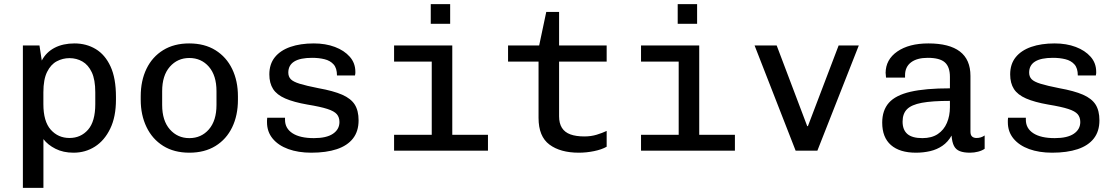

<svg xmlns="http://www.w3.org/2000/svg" viewBox="-20 -732 5440 933"><path d="M91.2 181V-511H171.8L183 -437.8Q204.5 -478.5 245.4 -499.8Q286.2 -521 342 -521Q399.5 -521 445.1 -493.6Q490.8 -466.2 517.1 -409.1Q543.5 -352 543.5 -261V-247.8Q543.5 -164.2 515.6 -106.8Q487.8 -49.2 441.4 -19.6Q395 10 337.5 10Q287.2 10 249.8 -9Q212.2 -28 191 -56V181ZM317.5 -61.5Q372.5 -61.5 407.8 -101.6Q443 -141.8 443 -226V-283.5Q443 -344.8 426 -380.8Q409 -416.8 380.6 -433.1Q352.2 -449.5 317.5 -449.5Q285 -449.5 256 -434.2Q227 -419 208.9 -382.6Q190.8 -346.2 190.8 -283.5V-226Q190.8 -142 226.6 -101.8Q262.5 -61.5 317.5 -61.5Z M900 10Q825.8 10 772.9 -23.1Q720 -56.2 691.9 -114.8Q663.8 -173.2 663.8 -247.2V-263.8Q663.8 -339.8 691.9 -397.8Q720 -455.8 773 -488.4Q826 -521 899.2 -521Q974.2 -521 1027.2 -487.9Q1080.2 -454.8 1108.2 -396.8Q1136.2 -338.8 1136.2 -263.8V-247.2Q1136.2 -171.2 1108.1 -113.2Q1080 -55.2 1027.1 -22.6Q974.2 10 900 10ZM900 -60.8Q958 -60.8 995 -103.2Q1032 -145.8 1032 -221.8V-289.2Q1032 -365.2 995 -407.8Q958 -450.2 900 -450.2Q842.8 -450.2 805.4 -407.8Q768 -365.2 768 -289.2V-221.8Q768 -145.8 805.4 -103.2Q842.8 -60.8 900 -60.8Z M1492.5 10Q1429.5 10 1381 -7.6Q1332.5 -25.2 1305 -58.5Q1277.5 -91.8 1277.5 -138Q1277.5 -140.8 1277.5 -146.8Q1277.5 -152.8 1278.5 -160H1365V-149.8Q1365 -108 1401.5 -84.4Q1438 -60.8 1505.5 -60.8Q1566.8 -60.8 1598.1 -82.1Q1629.5 -103.5 1629.5 -139Q1629.5 -162 1616.9 -176.9Q1604.2 -191.8 1570.8 -202.6Q1537.2 -213.5 1474.2 -223.8Q1407.2 -235.5 1366.2 -253.4Q1325.2 -271.2 1307 -299.6Q1288.8 -328 1288.8 -370.5Q1288.8 -420.5 1315.6 -453.9Q1342.5 -487.2 1391.1 -504.1Q1439.8 -521 1504.8 -521Q1562 -521 1607.4 -503.9Q1652.8 -486.8 1679.8 -456.1Q1706.8 -425.5 1706.8 -383Q1706.8 -380.2 1706.8 -376.1Q1706.8 -372 1705 -365.2H1617.5Q1617.5 -400.8 1601 -419.1Q1584.5 -437.5 1557.1 -444.2Q1529.8 -451 1496.5 -451Q1381 -451 1381 -379.2Q1381 -359.8 1392.9 -347.2Q1404.8 -334.8 1436.4 -325Q1468 -315.2 1527.2 -303.5Q1599.8 -290.5 1642.5 -271.9Q1685.2 -253.2 1703.9 -223.8Q1722.5 -194.2 1722.5 -147.2Q1722.5 -93.8 1695.2 -59Q1668 -24.2 1616.6 -7.1Q1565.2 10 1492.5 10Z M2078 0V-432.8H1895V-511H2177.8V0ZM1895 0V-76.8H2351.2V0ZM2073.2 -616.2V-711.8H2167.5V-616.2Z M2793 10Q2702.8 10 2649.9 -29.5Q2597 -69 2597 -159V-432.8H2448.8V-511H2600L2634.5 -674H2696.8V-511H2928V-432.8H2696.8V-167Q2696.8 -132.8 2710.6 -110.8Q2724.5 -88.8 2751.9 -78.9Q2779.2 -69 2820 -69Q2852 -69 2879.6 -77.4Q2907.2 -85.8 2928 -95.8V-19Q2903.8 -5.2 2866.6 2.4Q2829.5 10 2793 10Z M3278 0V-432.8H3095V-511H3377.8V0ZM3095 0V-76.8H3551.2V0ZM3273.2 -616.2V-711.8H3367.5V-616.2Z M3846.2 0 3646.8 -511H3754.2L3902.5 -119.2H3906L4055.2 -511H4153.2L3952 0Z M4431 10Q4352 10 4309.5 -27.1Q4267 -64.2 4267 -136Q4267 -195.8 4299.4 -232.5Q4331.8 -269.2 4404.1 -286Q4476.5 -302.8 4596 -302.8V-358.5Q4596 -407.2 4571.2 -429.1Q4546.5 -451 4488.5 -451Q4435.8 -451 4406.9 -428.9Q4378 -406.8 4378 -366.5V-355H4285.5Q4284.2 -370.8 4283.8 -375.9Q4283.2 -381 4283.2 -380.1Q4283.2 -379.2 4283.4 -377Q4283.5 -374.8 4283.5 -376.5Q4283.5 -442.5 4340.4 -481.8Q4397.2 -521 4491.5 -521Q4593 -521 4644.4 -481.8Q4695.8 -442.5 4695.8 -363.2V-92.2Q4695.8 -75.5 4703.8 -68.5Q4711.8 -61.5 4725.2 -61.5Q4747.8 -61.5 4764.8 -73.8V-9Q4752 0 4732.9 5Q4713.8 10 4693.2 10Q4663.2 10 4644.1 2.5Q4625 -5 4615.8 -22.9Q4606.5 -40.8 4604 -73.2Q4586.5 -42 4559.6 -23.6Q4532.8 -5.2 4499.8 2.4Q4466.8 10 4431 10ZM4462 -60.8Q4507.5 -60.8 4537.1 -80.6Q4566.8 -100.5 4581.4 -134.9Q4596 -169.2 4596 -211V-241.8Q4509.5 -241.8 4459.2 -232.4Q4409 -223 4387.5 -201.2Q4366 -179.5 4366 -141Q4366 -101.2 4389.2 -81Q4412.5 -60.8 4462 -60.8Z M5092.5 10Q5029.5 10 4981 -7.6Q4932.5 -25.2 4905 -58.5Q4877.5 -91.8 4877.5 -138Q4877.5 -140.8 4877.5 -146.8Q4877.5 -152.8 4878.5 -160H4965V-149.8Q4965 -108 5001.5 -84.4Q5038 -60.8 5105.5 -60.8Q5166.8 -60.8 5198.1 -82.1Q5229.5 -103.5 5229.5 -139Q5229.5 -162 5216.9 -176.9Q5204.2 -191.8 5170.8 -202.6Q5137.2 -213.5 5074.2 -223.8Q5007.2 -235.5 4966.2 -253.4Q4925.2 -271.2 4907 -299.6Q4888.8 -328 4888.8 -370.5Q4888.8 -420.5 4915.6 -453.9Q4942.5 -487.2 4991.1 -504.1Q5039.8 -521 5104.8 -521Q5162 -521 5207.4 -503.9Q5252.8 -486.8 5279.8 -456.1Q5306.8 -425.5 5306.8 -383Q5306.8 -380.2 5306.8 -376.1Q5306.8 -372 5305 -365.2H5217.5Q5217.5 -400.8 5201 -419.1Q5184.5 -437.5 5157.1 -444.2Q5129.8 -451 5096.5 -451Q4981 -451 4981 -379.2Q4981 -359.8 4992.9 -347.2Q5004.8 -334.8 5036.4 -325Q5068 -315.2 5127.2 -303.5Q5199.8 -290.5 5242.5 -271.9Q5285.2 -253.2 5303.9 -223.8Q5322.5 -194.2 5322.5 -147.2Q5322.5 -93.8 5295.2 -59Q5268 -24.2 5216.6 -7.1Q5165.2 10 5092.5 10Z"/></svg>

Font: Chivo Mono Medium
Style: Regular
Weight: 500
Monospace: yes
Designer: Hector Gatti
Foundry: Omnibus-Type
Version: Version 1.008